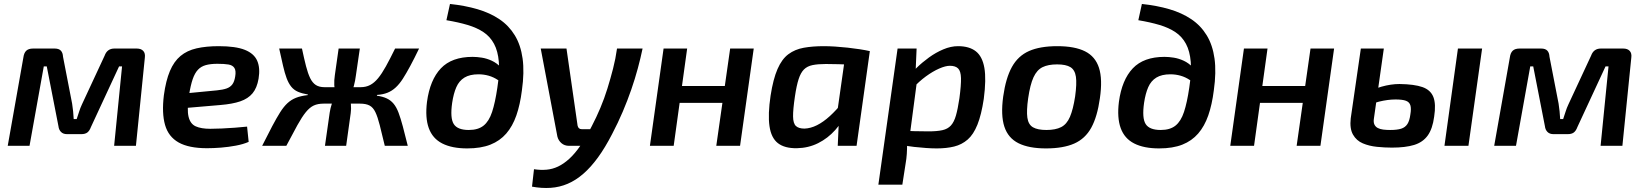

<svg xmlns="http://www.w3.org/2000/svg" viewBox="-20 -736 8309 969"><path d="M670 -491Q692 -491 703 -479Q714 -467 711 -445L666 0H556L596 -401H581L439 -95Q432 -76 421 -67.5Q410 -59 390 -59H318Q299 -59 288 -70Q277 -81 275 -99L216 -401H201L129 0H19L98 -446Q101 -469 112.5 -480Q124 -491 147 -491H256Q277 -491 287 -480.5Q297 -470 298 -450L344 -213Q347 -193 349 -174.5Q351 -156 352 -135H367Q374 -155 379.5 -173Q385 -191 394 -210L508 -455Q521 -491 557 -491Z M1084 -503Q1169 -503 1215.5 -484.5Q1262 -466 1278 -429.5Q1294 -393 1285 -339Q1277 -292 1254.5 -265Q1232 -238 1192.5 -224.5Q1153 -211 1092 -206L846 -185L857 -259L1075 -280Q1105 -283 1123.5 -289.5Q1142 -296 1152.5 -310Q1163 -324 1167 -350Q1172 -379 1163 -393Q1154 -407 1133 -410.5Q1112 -414 1077 -414Q1043 -414 1019 -407.5Q995 -401 979 -384Q963 -367 952.5 -336.5Q942 -306 934 -256Q923 -184 931.5 -147.5Q940 -111 967.5 -98.5Q995 -86 1041 -86Q1066 -86 1099 -87.5Q1132 -89 1165.5 -91.5Q1199 -94 1227 -97L1235 -20Q1208 -8 1170.5 -1Q1133 6 1095.5 9Q1058 12 1025 12Q933 12 881.5 -17Q830 -46 813 -105.5Q796 -165 807 -255Q817 -329 837.5 -377.5Q858 -426 891 -453.5Q924 -481 972 -492Q1020 -503 1084 -503Z M1504 -491Q1515 -439 1524.5 -402Q1534 -365 1545.5 -341.5Q1557 -318 1574 -307Q1591 -296 1618 -296L1613 -213Q1584 -213 1563.5 -203.5Q1543 -194 1523.5 -170Q1504 -146 1481 -104.5Q1458 -63 1425 0H1303Q1332 -58 1354 -99.5Q1376 -141 1394 -169.5Q1412 -198 1431 -215.5Q1450 -233 1474 -242.5Q1498 -252 1533 -256L1534 -259Q1504 -264 1483.5 -273Q1463 -282 1449.5 -299Q1436 -316 1426.5 -341.5Q1417 -367 1408.5 -404Q1400 -441 1389 -491ZM1686 -296 1675 -213H1586L1597 -296ZM1796 -491 1776 -354Q1773 -329 1766 -303Q1759 -277 1745 -252Q1749 -232 1751 -209Q1753 -186 1750 -165L1727 0H1620L1644 -168Q1647 -189 1655 -213.5Q1663 -238 1674 -262Q1668 -283 1667 -307Q1666 -331 1670 -357L1689 -491ZM1829 -296 1818 -213H1732L1744 -296ZM2095 -491Q2071 -441 2050.5 -403Q2030 -365 2013 -338.5Q1996 -312 1977 -294.5Q1958 -277 1935.5 -268Q1913 -259 1883 -257L1882 -253Q1911 -249 1931.5 -239.5Q1952 -230 1966.5 -212.5Q1981 -195 1991.5 -167Q2002 -139 2013 -98Q2024 -57 2038 0H1922Q1907 -63 1896.5 -104.5Q1886 -146 1874.5 -170Q1863 -194 1845 -203.5Q1827 -213 1797 -213L1800 -296Q1827 -296 1848 -307Q1869 -318 1888 -341Q1907 -364 1927.5 -401Q1948 -438 1974 -491Z M2251 -716Q2327 -708 2390 -689.5Q2453 -671 2500.5 -639Q2548 -607 2578 -558Q2608 -509 2617.5 -440.5Q2627 -372 2614 -280Q2605 -208 2586 -153.5Q2567 -99 2535 -62Q2503 -25 2455 -6Q2407 13 2338 13Q2261 13 2212 -12Q2163 -37 2144 -89.5Q2125 -142 2135 -222Q2150 -333 2205 -391Q2260 -449 2365 -449Q2387 -449 2412 -445Q2437 -441 2462 -429.5Q2487 -418 2508 -396Q2529 -374 2545 -337L2536 -290Q2517 -316 2494 -331.5Q2471 -347 2446 -354Q2421 -361 2395 -361Q2351 -361 2324 -344.5Q2297 -328 2283 -296Q2269 -264 2262 -217Q2251 -140 2270 -110Q2289 -80 2346 -80Q2393 -80 2420.5 -102Q2448 -124 2463.5 -171Q2479 -218 2490 -293Q2502 -370 2497.5 -424Q2493 -478 2473.5 -514.5Q2454 -551 2420.5 -573.5Q2387 -596 2340 -610Q2293 -624 2233 -634Z M3223 -491Q3213 -443 3199 -391Q3185 -339 3166 -284Q3147 -229 3123 -172.5Q3099 -116 3069 -59Q3034 9 2998 58.5Q2962 108 2924 141Q2886 174 2845 191.5Q2804 209 2759 212Q2714 215 2665 206L2675 118Q2707 123 2737.5 120.5Q2768 118 2796.5 104.5Q2825 91 2853.5 65Q2882 39 2910 -2Q2938 -43 2967 -100Q2990 -144 3010 -191.5Q3030 -239 3045.5 -289Q3061 -339 3074 -389.5Q3087 -440 3094 -491ZM2839 -491 2895 -102Q2899 -84 2916 -84H2975L2935 0H2852Q2829 0 2813.5 -13.5Q2798 -27 2793 -47L2709 -491Z M3448 -491 3380 0H3260L3329 -491ZM3647 -302 3635 -217H3404L3416 -302ZM3784 -491 3715 0H3595L3665 -491Z M4138 -503Q4164 -503 4195 -501Q4226 -499 4258 -495.5Q4290 -492 4319 -487.5Q4348 -483 4370 -478L4297 -409Q4250 -411 4212 -412Q4174 -413 4148 -413Q4108 -413 4081 -407.5Q4054 -402 4037.5 -385.5Q4021 -369 4010.5 -336.5Q4000 -304 3992 -250Q3982 -183 3982.5 -148Q3983 -113 3997 -100Q4011 -87 4040 -87Q4071 -88 4103 -104Q4135 -120 4168 -150Q4201 -180 4233 -220L4255 -175Q4233 -122 4195.5 -80Q4158 -38 4109 -13.5Q4060 11 4002 12Q3940 13 3906 -13.5Q3872 -40 3863.5 -99.5Q3855 -159 3869 -253Q3882 -337 3904 -387.5Q3926 -438 3959 -462.5Q3992 -487 4036.5 -495Q4081 -503 4138 -503ZM4250 -483 4370 -478 4303 0H4208L4213 -113L4199 -124Z M4815 -503Q4872 -503 4905 -477Q4938 -451 4948 -393.5Q4958 -336 4945 -237Q4933 -157 4913 -107Q4893 -57 4863.5 -31.5Q4834 -6 4795.5 3.5Q4757 13 4708 13Q4684 13 4654.5 11Q4625 9 4594 5.5Q4563 2 4534.5 -4Q4506 -10 4484 -18L4507 -77Q4556 -75 4595.5 -74Q4635 -73 4666 -73Q4709 -73 4736 -79Q4763 -85 4779 -102.5Q4795 -120 4804.5 -153Q4814 -186 4822 -240Q4831 -307 4830 -342Q4829 -377 4815.5 -390.5Q4802 -404 4774 -404Q4752 -404 4720 -390Q4688 -376 4653 -350.5Q4618 -325 4585 -289L4562 -341Q4578 -366 4606 -393.5Q4634 -421 4668.5 -446Q4703 -471 4741 -487Q4779 -503 4815 -503ZM4606 -491 4601 -376 4613 -366 4568 -26 4558 -9Q4558 17 4556.5 41Q4555 65 4550 93L4534 196H4413L4510 -491Z M5316 -503Q5404 -503 5456 -477Q5508 -451 5526.5 -393.5Q5545 -336 5531 -240Q5518 -147 5487.5 -91.5Q5457 -36 5401.5 -11.5Q5346 13 5259 13Q5173 13 5120.5 -13Q5068 -39 5049 -96.5Q5030 -154 5043 -249Q5056 -342 5087 -398Q5118 -454 5173.5 -478.5Q5229 -503 5316 -503ZM5315 -411Q5270 -411 5241.5 -397Q5213 -383 5196 -346Q5179 -309 5169 -240Q5160 -177 5165 -142Q5170 -107 5193.5 -93.5Q5217 -80 5261 -80Q5307 -80 5335.5 -94.5Q5364 -109 5380 -146.5Q5396 -184 5406 -249Q5415 -314 5410 -348.5Q5405 -383 5382.5 -397Q5360 -411 5315 -411Z M5743 -716Q5819 -708 5882 -689.5Q5945 -671 5992.5 -639Q6040 -607 6070 -558Q6100 -509 6109.5 -440.5Q6119 -372 6106 -280Q6097 -208 6078 -153.5Q6059 -99 6027 -62Q5995 -25 5947 -6Q5899 13 5830 13Q5753 13 5704 -12Q5655 -37 5636 -89.5Q5617 -142 5627 -222Q5642 -333 5697 -391Q5752 -449 5857 -449Q5879 -449 5904 -445Q5929 -441 5954 -429.5Q5979 -418 6000 -396Q6021 -374 6037 -337L6028 -290Q6009 -316 5986 -331.5Q5963 -347 5938 -354Q5913 -361 5887 -361Q5843 -361 5816 -344.5Q5789 -328 5775 -296Q5761 -264 5754 -217Q5743 -140 5762 -110Q5781 -80 5838 -80Q5885 -80 5912.5 -102Q5940 -124 5955.5 -171Q5971 -218 5982 -293Q5994 -370 5989.5 -424Q5985 -478 5965.5 -514.5Q5946 -551 5912.5 -573.5Q5879 -596 5832 -610Q5785 -624 5725 -634Z M6377 -491 6309 0H6189L6258 -491ZM6576 -302 6564 -217H6333L6345 -302ZM6713 -491 6644 0H6524L6594 -491Z M6964 -491 6914 -138Q6911 -119 6916.5 -107.5Q6922 -96 6933.5 -90Q6945 -84 6961 -82Q6977 -80 6996 -80Q7031 -80 7051.5 -86.5Q7072 -93 7083 -110Q7094 -127 7098 -159Q7103 -188 7098 -204.5Q7093 -221 7075.5 -227.5Q7058 -234 7023 -234Q6984 -234 6939.5 -223Q6895 -212 6845 -183L6856 -256Q6904 -285 6952 -298.5Q7000 -312 7043 -312Q7118 -311 7159 -296.5Q7200 -282 7214 -246.5Q7228 -211 7218 -147Q7210 -86 7185.5 -52Q7161 -18 7117 -4.5Q7073 9 7005 9Q6968 9 6929 5Q6890 1 6858 -12.5Q6826 -26 6808.5 -56.5Q6791 -87 6797 -139L6848 -491ZM7460 -491 7391 0H7270L7338 -491Z M8172 -491Q8194 -491 8205 -479Q8216 -467 8213 -445L8168 0H8058L8098 -401H8083L7941 -95Q7934 -76 7923 -67.5Q7912 -59 7892 -59H7820Q7801 -59 7790 -70Q7779 -81 7777 -99L7718 -401H7703L7631 0H7521L7600 -446Q7603 -469 7614.5 -480Q7626 -491 7649 -491H7758Q7779 -491 7789 -480.5Q7799 -470 7800 -450L7846 -213Q7849 -193 7851 -174.5Q7853 -156 7854 -135H7869Q7876 -155 7881.5 -173Q7887 -191 7896 -210L8010 -455Q8023 -491 8059 -491Z"/></svg>

Font: Exo 2 SemiBold
Style: Italic
Weight: 600
Italic angle: -8°
Designer: Natanael Gama
Foundry: Natanael Gama
Version: Version 2.010